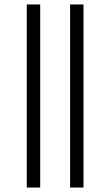

<svg xmlns="http://www.w3.org/2000/svg" viewBox="-20 -770 494 860"><path d="M294 -750H354V70H294ZM100 -750H160V70H100Z"/></svg>

Font: Bellota Text
Style: Regular
Weight: 400
Designer: Kemie Guaida
Foundry: Kemie Guaida
Version: Version 4.001